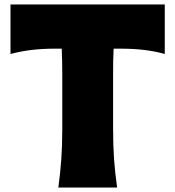

<svg xmlns="http://www.w3.org/2000/svg" viewBox="-20 -838 783 858"><path d="M240.7 0Q249.5 -64.9 253.9 -126.2Q258.3 -187.5 258.3 -265.1V-507.3Q258.3 -538.1 257.6 -565.9Q256.8 -593.8 255.9 -620.6H230Q167 -620.6 118.7 -614.5Q70.3 -608.4 26.9 -596.7V-817.9H716.3V-596.7Q673.3 -608.9 625 -614.7Q576.7 -620.6 513.7 -620.6H487.8Q486.3 -593.8 485.8 -565.9Q485.4 -538.1 485.4 -507.3V-265.1Q485.4 -187.5 489.7 -126.2Q494.1 -64.9 503.4 0Z"/></svg>

Font: Pinar-DS1-FD ExtraBold
Style: Regular
Weight: 800
Designer: Amin Abedi
Version: Version 2.000